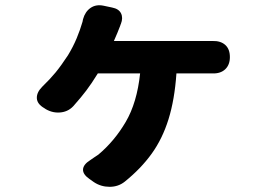

<svg xmlns="http://www.w3.org/2000/svg" viewBox="-20 -639 1040 740"><path d="M412 -610Q438 -605 446.5 -587.5Q455 -570 446 -547Q445 -546 445 -545Q445 -544 443 -539Q434 -515 419 -481H775Q783 -481 790 -481Q797 -481 799 -481Q830 -482 848 -466Q866 -450 866 -419Q866 -389 848 -372Q830 -355 799 -356Q795 -356 787.5 -356Q780 -356 775 -356H660Q653 -255 629.5 -179.5Q606 -104 564.5 -46.5Q523 11 461 61Q436 81 402.5 81Q369 81 342 63L325 51Q299 33 300 14Q301 -5 328 -22Q333 -25 342.5 -32Q352 -39 359 -43Q421 -95 464.5 -169Q508 -243 520 -356H357Q333 -317 312.5 -290Q292 -263 267 -235Q247 -210 216 -206Q185 -202 157 -218L151 -222Q123 -238 122 -260.5Q121 -283 143 -305Q173 -334 194 -359.5Q215 -385 242 -426Q262 -459 275.5 -491.5Q289 -524 298 -555Q298 -556 299 -560Q300 -564 300 -565Q308 -594 329 -608.5Q350 -623 379 -617Z"/></svg>

Font: Chiron GoRound TC EB
Style: Regular
Weight: 700
Designer: Ryoko NISHIZUKA 西塚涼子 (kana, bopomofo & ideographs); Paul D. Hunt (Latin, Greek & Cyrillic); Sandoll Communications 산돌커뮤니
Foundry: Adobe
Version: Version 1.000;hotconv 1.1.1;makeotfexe 2.6.0